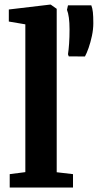

<svg xmlns="http://www.w3.org/2000/svg" viewBox="-20 -840 438 860"><path d="M93.5 -69V-731L19.5 -743.5V-797.5L205 -819.5H207L234 -800.5V-68.5L307 -60V0H23.5V-60ZM360.5 -587 288 -587.5 284.5 -597Q287.5 -616 289.5 -644.5Q291.5 -673 291.5 -708.5Q291.5 -738.5 288.5 -760.5Q285.5 -782.5 280 -796L284.5 -816H389Q394 -803.5 396 -785.5Q398 -767.5 398 -736Q398 -709 391.8 -679.5Q385.5 -650 376.8 -625.2Q368 -600.5 360.5 -587Z"/></svg>

Font: Merriweather Light 18pt
Style: Bold
Weight: 700
Version: Version 2.100